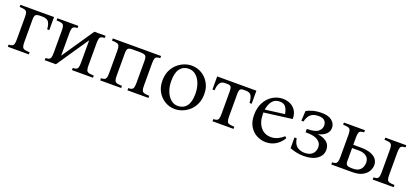

<svg xmlns="http://www.w3.org/2000/svg" viewBox="21 -1186 4167 1932"><g transform="rotate(20 2104.5 -220.0)"><path d="M386 -440V-300H363Q361 -348 343.5 -376Q326 -404 274 -404H251Q217 -404 204 -393Q191 -382 191 -339V-101Q191 -66 197.5 -50Q204 -34 222.5 -29Q241 -24 276 -23V0H51V-23Q74 -24 87 -29Q100 -34 105.5 -50Q111 -66 111 -101V-339Q111 -374 104.5 -390Q98 -406 79.5 -411Q61 -416 26 -417V-440Z M878 -339V-101Q878 -66 884.5 -50Q891 -34 909.5 -29Q928 -24 963 -23V0H738V-23Q761 -24 774 -29Q787 -34 792.5 -50Q798 -66 798 -101V-341L566 0H446V-23Q469 -24 482 -29Q495 -34 500.5 -50Q506 -66 506 -101V-339Q506 -374 499.5 -390Q493 -406 474.5 -411Q456 -416 421 -417V-440H646V-417Q624 -416 610.5 -411Q597 -406 591.5 -390Q586 -374 586 -339V-99L818 -440H938V-417Q916 -416 902.5 -411Q889 -406 883.5 -390Q878 -374 878 -339Z M1472 -101Q1472 -66 1478.5 -50Q1485 -34 1503.5 -29Q1522 -24 1557 -23V0H1332V-23Q1355 -24 1368 -29Q1381 -34 1386.5 -50Q1392 -66 1392 -101V-339Q1392 -368 1385.5 -381.5Q1379 -395 1360.5 -399.5Q1342 -404 1307 -404H1240Q1206 -404 1193 -393Q1180 -382 1180 -339V-101Q1180 -66 1186.5 -50Q1193 -34 1211.5 -29Q1230 -24 1265 -23V0H1040V-23Q1063 -24 1076 -29Q1089 -34 1094.5 -50Q1100 -66 1100 -101V-339Q1100 -374 1093.5 -390Q1087 -406 1068.5 -411Q1050 -416 1015 -417V-440H1532V-417Q1510 -416 1496.5 -411Q1483 -406 1477.5 -390Q1472 -374 1472 -339Z M1857 -455Q1915 -455 1963.5 -426.5Q2012 -398 2042 -347Q2072 -296 2072 -228Q2072 -168 2051.5 -122.5Q2031 -77 1997 -46.5Q1963 -16 1922.5 -0.5Q1882 15 1843 15Q1786 15 1737 -13.5Q1688 -42 1658.5 -93Q1629 -144 1629 -212Q1629 -272 1649.5 -317.5Q1670 -363 1704 -393.5Q1738 -424 1778 -439.5Q1818 -455 1857 -455ZM1860 -25Q1919 -25 1953 -67.5Q1987 -110 1987 -199Q1987 -260 1968.5 -309Q1950 -358 1917 -386.5Q1884 -415 1840 -415Q1782 -415 1748 -372.5Q1714 -330 1714 -241Q1714 -181 1732.5 -132Q1751 -83 1784 -54Q1817 -25 1860 -25Z M2553 -440V-300H2530Q2528 -348 2512.5 -376Q2497 -404 2456 -404H2423Q2404 -404 2393.5 -393Q2383 -382 2383 -339V-101Q2383 -66 2389.5 -50Q2396 -34 2414.5 -29Q2433 -24 2468 -23V0H2243V-23Q2266 -24 2279 -29Q2292 -34 2297.5 -50Q2303 -66 2303 -101V-339Q2303 -382 2292 -393Q2281 -404 2259 -404H2230Q2190 -404 2174 -376Q2158 -348 2156 -300H2133V-440Z M2817 15Q2766 15 2719.5 -9Q2673 -33 2643.5 -81.5Q2614 -130 2614 -205Q2614 -281 2644 -337Q2674 -393 2724 -424Q2774 -455 2833 -455Q2876 -455 2912.5 -438Q2949 -421 2971.5 -386Q2994 -351 2994 -297L2694 -258Q2694 -253 2694 -247Q2694 -155 2736 -103Q2778 -51 2848 -51Q2888 -51 2922 -67.5Q2956 -84 2983 -109L2999 -93Q2971 -45 2924.5 -15Q2878 15 2817 15ZM2812 -418Q2760 -418 2732 -381Q2704 -344 2697 -290L2904 -317Q2898 -360 2878 -389Q2858 -418 2812 -418Z M3284 -239Q3340 -234 3379 -204.5Q3418 -175 3418 -121Q3418 -60 3365.5 -22.5Q3313 15 3221 15Q3175 15 3135.5 5Q3096 -5 3074 -14V-129H3097Q3108 -64 3142.5 -41Q3177 -18 3220 -18Q3261 -18 3286 -32.5Q3311 -47 3322 -70Q3333 -93 3333 -116Q3333 -165 3290 -191.5Q3247 -218 3161 -216V-252Q3248 -252 3281 -279Q3314 -306 3314 -343Q3314 -374 3294.5 -394.5Q3275 -415 3228 -415Q3178 -415 3147.5 -391Q3117 -367 3104 -311H3081L3087 -417Q3111 -431 3153 -443Q3195 -455 3247 -455Q3322 -455 3359 -424Q3396 -393 3396 -348Q3396 -308 3366.5 -280.5Q3337 -253 3284 -240Z M4098 -101Q4098 -66 4104.5 -50Q4111 -34 4129.5 -29Q4148 -24 4183 -23V0H3958V-23Q3981 -24 3994 -29Q4007 -34 4012.5 -50Q4018 -66 4018 -101V-339Q4018 -374 4011.5 -390Q4005 -406 3986.5 -411Q3968 -416 3933 -417V-440H4158V-417Q4136 -416 4122.5 -411Q4109 -406 4103.5 -390Q4098 -374 4098 -339ZM3515 0V-23Q3537 -24 3550 -29Q3563 -34 3569 -50Q3575 -66 3575 -101V-339Q3575 -374 3568.5 -390Q3562 -406 3543.5 -411Q3525 -416 3490 -417V-440H3715V-417Q3693 -416 3679.5 -411Q3666 -406 3660.5 -390Q3655 -374 3655 -339V-262H3729Q3804 -262 3846.5 -244.5Q3889 -227 3906.5 -200Q3924 -173 3924 -143Q3924 -109 3905.5 -76Q3887 -43 3846.5 -21.5Q3806 0 3739 0ZM3655 -87Q3655 -56 3669 -45.5Q3683 -35 3730 -35Q3777 -35 3800 -52.5Q3823 -70 3831 -94Q3839 -118 3839 -135Q3839 -182 3807.5 -204.5Q3776 -227 3729 -227H3655Z"/></g></svg>

Font: Bona Nova
Style: Regular
Weight: 400
Designer: Mateusz Machalski
Foundry: Capitalics
Version: Version 4.001; ttfautohint (v1.8.3)